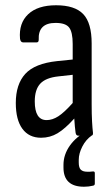

<svg xmlns="http://www.w3.org/2000/svg" viewBox="-20 -515 426 729"><path d="M136 8Q90 8 65 -26Q40 -60 40 -124Q40 -195 76 -234.5Q112 -274 197 -283L256 -289V-348Q256 -393 242.5 -410.5Q229 -428 191 -428Q124 -428 127 -364Q127 -354 119 -354H68Q58 -354 56 -368Q51 -427 87 -461Q123 -495 193 -495Q264 -495 296 -461.5Q328 -428 328 -350V-120Q328 -81 329.5 -54Q331 -27 333 -11Q334 0 326 0H276Q269 0 267 -11Q264 -32 262 -65Q227 -26 198.5 -9Q170 8 136 8ZM112 -130Q112 -59 157 -59Q179 -59 201.5 -73.5Q224 -88 256 -124V-231L202 -225Q154 -220 133 -197.5Q112 -175 112 -130ZM299 194Q221 194 221 121V111Q221 72 245.5 37.5Q270 3 315 -20L328 -9L329 -1Q306 15 292.5 41.5Q279 68 279 92V102Q279 122 287 129.5Q295 137 311 137Q316 137 321.5 137Q327 137 332 136Q340 135 340 142V182Q340 189 333 190Q317 194 299 194Z"/></svg>

Font: Sofia Sans Cond
Style: Regular
Weight: 400
Width: 3
Designer: Botio Nikoltchev, Ani Petrova
Foundry: lettersoup
Version: Version 4.100; ttfautohint (v1.8.3)